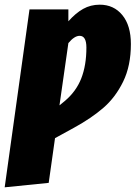

<svg xmlns="http://www.w3.org/2000/svg" viewBox="-64 -574 581 820"><path d="M495 -386Q495 -293 462 -225.5Q429 -158 377.5 -113.5Q326 -69 253 -29L171 16L144 207L-44 226L62 -534H228V-483Q259 -518 291 -536Q323 -554 362 -554Q422 -554 458.5 -509.5Q495 -465 495 -386ZM305 -371Q305 -421 276 -421Q254 -421 228 -390L190 -124L212 -142Q261 -183 283 -239Q305 -295 305 -371Z"/></svg>

Font: Fira Sans Extra Condensed Black
Style: Italic
Weight: 900
Width: 3
Italic angle: -8°
Designer: Carrois Corporate & Edenspiekermann AG
Foundry: Carrois Corporate GbR & Edenspiekermann AG
Version: Version 4.203